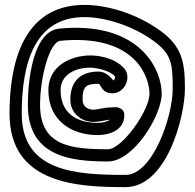

<svg xmlns="http://www.w3.org/2000/svg" viewBox="-20 -777 797 786"><path d="M451 -463.7C451 -463.7 452.7 -454.8 444.6 -447.4C434.2 -458.1 415.7 -484 383 -484C311.5 -484 268 -446.9 268 -369C268 -314.5 312.1 -278 362 -278C390.6 -278 413.3 -285.9 429.9 -286.9C419.7 -278.9 399.3 -274 380 -274C291.2 -274 228 -315.8 228 -408C228 -468.2 283 -500 350 -500C368.5 -500 427.1 -491.3 451 -463.7ZM489 -496.3C446.9 -544.7 373.7 -550 350 -550C271.6 -550 178 -508.6 178 -408C178 -282.6 274.1 -224 380 -224C417 -224 489 -237.6 489 -306C489 -335.7 457.5 -338.4 452.1 -338.3C442.8 -338.3 434.7 -337 434 -337C403.6 -337 380.8 -328 362 -328C335.8 -328 318 -344.5 318 -369C318 -423.2 332 -434 383 -434C393 -434 394.7 -395 440 -395C490.9 -395 519.7 -460.1 489 -496.3ZM222.6 -659.9C114.4 -649.6 94 -445.4 94 -348C94 -134.5 271.4 -116 422 -116C527.8 -116 642 -305.2 642 -393C642 -398.7 641.7 -404.6 641.1 -410.8C631.3 -515.8 532.2 -689.4 222.6 -659.9ZM227.4 -610.1C512.7 -637.3 584 -484.7 591.4 -406.1C591.8 -401.5 592 -397 592 -393C592 -324.6 479.5 -166 422 -166C266.9 -166 144 -180.8 144 -348C144 -459.6 182.4 -605.8 227.4 -610.1ZM608.3 -609.8C681.8 -556.3 687 -518.3 687 -414C687 -296.9 603.8 -61 494 -61C290.5 -61 69 -73.6 69 -312C69 -513.5 119 -707 326 -707C399.5 -707 514.2 -678.2 608.3 -609.8ZM637.7 -650.2C533.8 -725.8 410.9 -757 326 -757C71.3 -757 19 -512.4 19 -312C19 -21.4 300.9 -11 494 -11C662.9 -11 737 -299.1 737 -414C737 -520.4 726.2 -585.7 637.7 -650.2Z"/></svg>

Font: Rocketfuel
Style: Regular
Weight: 400
Designer: Mew Too
Foundry: Cannot Into Space Fonts.
Version: Version 0.27